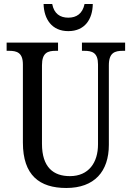

<svg xmlns="http://www.w3.org/2000/svg" viewBox="-20 -926 656 956"><path d="M320 -771C403 -771 441 -831 442 -906H401C391 -858 361 -838 320 -838C279 -838 249 -858 240 -906H197C199 -831 238 -771 320 -771ZM310 10C450 10 522 -72 522 -205V-601C522 -664 552 -673 592 -673H603V-714H388V-673H399C439 -673 468 -664 468 -605V-207C468 -117 422 -49 328 -49C246 -49 189 -93 189 -210V-601C189 -664 218 -673 258 -673H269V-714H13V-673H25C64 -673 94 -664 94 -605V-216C94 -53 177 10 310 10Z"/></svg>

Font: Noto Serif Tamil Condensed
Style: Italic
Weight: 400
Width: 3
Italic angle: -12°
Designer: Indian Type Foundry, Tom Grace, and the Monotype Design Team
Foundry: Monotype Imaging Inc.
Version: Version 2.003